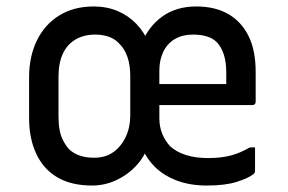

<svg xmlns="http://www.w3.org/2000/svg" viewBox="-20 -563 890 594"><path d="M270 -543Q310 -543 343.5 -529Q377 -515 402 -489Q427 -463 441 -428L418 -427Q438 -480 481.5 -511.5Q525 -543 587 -543Q645 -543 685.5 -520Q726 -497 748.5 -452.5Q771 -408 771 -340V-248Q771 -244 768.5 -241Q766 -238 761 -238Q723 -238 686.5 -238Q650 -238 613.5 -238Q577 -238 540 -238Q503 -238 466 -238H442V-303Q465 -303 486.5 -303Q508 -303 529.5 -303Q551 -303 572 -303Q600 -303 626.5 -303Q653 -303 680 -303V-339Q680 -371 672.5 -394Q665 -417 652 -431Q640 -444 621 -450Q602 -456 577 -456Q545 -456 521.5 -442.5Q498 -429 485.5 -403.5Q473 -378 473 -345V-197Q473 -171 482 -149Q491 -127 506 -111Q525 -93 555 -83.5Q585 -74 623 -74Q663 -74 692.5 -81.5Q722 -89 753 -107H769Q769 -89 769 -70.5Q769 -52 769 -33Q769 -31 768 -29Q767 -27 765 -25Q749 -12 713 -0.5Q677 11 620 11Q567 11 525.5 -5Q484 -21 457 -49Q430 -77 416 -114L439 -115Q428 -79 401.5 -50.5Q375 -22 339.5 -5.5Q304 11 265 11Q201 11 158 -14Q115 -39 92.5 -86.5Q70 -134 70 -198V-324Q70 -388 94 -437.5Q118 -487 163 -515Q208 -543 270 -543ZM161 -203Q161 -179 164.5 -160.5Q168 -142 176 -127Q184 -112 194 -101Q208 -88 227 -81.5Q246 -75 271 -75Q307 -75 331.5 -93Q356 -111 369.5 -140.5Q383 -170 383 -206V-328Q383 -362 374 -387.5Q365 -413 348 -429Q335 -443 316 -449.5Q297 -456 274 -456Q240 -456 214 -441Q188 -426 174.5 -397Q161 -368 161 -326Z"/></svg>

Font: Recursive
Style: Regular
Weight: 400
Version: Version 1.085